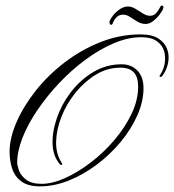

<svg xmlns="http://www.w3.org/2000/svg" viewBox="-20 -661 618 681"><path d="M122 0Q80 0 56.5 -17Q33 -34 23.5 -62Q14 -90 14 -123Q14 -171 38.5 -227.5Q63 -284 106.5 -339Q150 -394 208.5 -439Q267 -484 336 -511.5Q405 -539 478 -539Q520 -539 542.5 -524Q565 -509 573 -486.5Q581 -464 576.5 -439.5Q572 -415 558 -395Q554 -388 548.5 -388Q543 -388 549 -397Q561 -415 564.5 -438Q568 -461 561.5 -481.5Q555 -502 535.5 -515.5Q516 -529 481 -529Q434 -529 383.5 -507.5Q333 -486 283.5 -449.5Q234 -413 190.5 -367Q147 -321 113 -271Q79 -221 60 -173Q41 -125 41 -84Q41 -74 47.5 -56Q54 -38 73 -23.5Q92 -9 128 -9Q165 -9 210 -29Q255 -49 301 -84Q347 -119 385 -163.5Q423 -208 446.5 -257Q470 -306 470 -354Q470 -388 454.5 -404.5Q439 -421 407 -421Q361 -421 320.5 -396.5Q280 -372 248 -332.5Q216 -293 198 -247Q180 -201 179 -158Q178 -115 199 -83Q202 -79 199.5 -76.5Q197 -74 192 -79Q168 -107 166.5 -150.5Q165 -194 182 -243Q199 -292 232 -335Q265 -378 311 -405.5Q357 -433 412 -433Q445 -433 467 -411Q489 -389 489 -348Q489 -301 467 -251.5Q445 -202 407.5 -157Q370 -112 322.5 -76.5Q275 -41 223.5 -20.5Q172 0 122 0ZM497 -576Q481 -576 467 -584.5Q453 -593 441 -601Q429 -609 417 -609Q403 -609 394 -600.5Q385 -592 381 -581Q378 -571 372.5 -573.5Q367 -576 369 -586Q371 -593 380.5 -605.5Q390 -618 404.5 -628Q419 -638 434 -638Q447 -638 460 -630Q473 -622 486.5 -613.5Q500 -605 512 -605Q527 -605 536 -617Q545 -629 548 -636Q551 -643 556 -641Q561 -639 559 -632Q557 -624 547 -610.5Q537 -597 523.5 -586.5Q510 -576 497 -576Z"/></svg>

Font: Kapakana
Style: Regular
Weight: 400
Designer: Kousuke Nagai
Version: Version 1.002